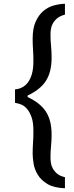

<svg xmlns="http://www.w3.org/2000/svg" viewBox="-20 -839 396 1023"><path d="M60 -291Q75 -289 92 -282.5Q109 -276 123.5 -259.5Q138 -243 148 -215Q158 -187 158 -142Q158 -107 156 -78.5Q154 -50 154 -21Q154 2 159 33Q164 64 181.5 92.5Q199 121 233 141.5Q267 162 326 164V105Q299 99 284 86Q269 73 261 58Q253 43 251 27.5Q249 12 249 0Q249 -31 252 -61.5Q255 -92 255 -121Q255 -198 224.5 -244.5Q194 -291 127 -322V-330Q194 -361 224.5 -408Q255 -455 255 -532Q255 -564 252 -594Q249 -624 249 -656Q249 -667 251 -682.5Q253 -698 261 -713Q269 -728 284 -741Q299 -754 326 -761V-819Q296 -818 265.5 -809.5Q235 -801 210.5 -780Q186 -759 170 -723.5Q154 -688 154 -633Q154 -603 156 -573.5Q158 -544 158 -514Q158 -473 150 -445Q142 -417 128.5 -399.5Q115 -382 97 -373Q79 -364 60 -363Z"/></svg>

Font: Tenor Sans
Style: Regular
Weight: 400
Designer: Denis Masharov
Foundry: Denis Masharov
Version: Version 1.1